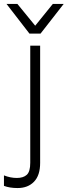

<svg xmlns="http://www.w3.org/2000/svg" viewBox="-69 -755 342 971"><path d="M136 -585H80L-36 -735H19L109 -625L198 -735H253ZM20 196Q-20 196 -49 185V132Q-16 145 16 145Q49 145 66.5 129Q84 113 84 68V-524H134V69Q134 132 103 164Q72 196 20 196Z"/></svg>

Font: LXGW 975 Gothic SC 200W
Style: Regular
Weight: 200
Version: Version 2.01;February 25, 2021